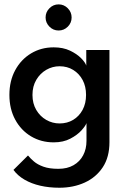

<svg xmlns="http://www.w3.org/2000/svg" viewBox="-20 -639 578 878"><path d="M251.5 219.5Q204.5 219.5 164.2 210.2Q124 201 92.5 182.8Q61 164.5 41.5 138L108 72Q118.5 85 135 99.2Q151.5 113.5 178.5 123.2Q205.5 133 247 133Q287.5 133 316.2 116.5Q345 100 360.2 71.2Q375.5 42.5 375.5 5V-7.5H480.5V11.5Q480.5 79.5 450 125.8Q419.5 172 367.5 195.8Q315.5 219.5 251.5 219.5ZM375.5 0V-76Q371.5 -64 352.8 -43Q334 -22 301.8 -5Q269.5 12 225.5 12Q168 12 122 -15.5Q76 -43 49.5 -92Q23 -141 23 -205Q23 -269 49.5 -318Q76 -367 122 -394.8Q168 -422.5 225.5 -422.5Q268.5 -422.5 300 -407.5Q331.5 -392.5 350.8 -373Q370 -353.5 374.5 -339V-410.5H480.5V0ZM128.5 -205Q128.5 -165.5 146 -136Q163.5 -106.5 191.8 -90.5Q220 -74.5 252.5 -74.5Q287.5 -74.5 314.8 -91Q342 -107.5 357.8 -136.8Q373.5 -166 373.5 -205Q373.5 -244 357.8 -273.2Q342 -302.5 314.8 -319.2Q287.5 -336 252.5 -336Q220 -336 191.8 -319.8Q163.5 -303.5 146 -274Q128.5 -244.5 128.5 -205ZM248 -499.5Q223.5 -499.5 206 -517.2Q188.5 -535 188.5 -559Q188.5 -583.5 206 -601.2Q223.5 -619 248 -619Q272.5 -619 290 -601.2Q307.5 -583.5 307.5 -559Q307.5 -534.5 290 -517Q272.5 -499.5 248 -499.5Z"/></svg>

Font: League Spartan Thin Medium
Style: Regular
Weight: 500
Version: Version 2.002